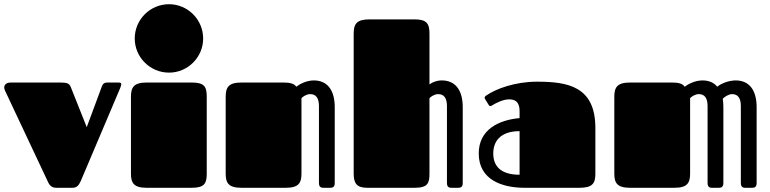

<svg xmlns="http://www.w3.org/2000/svg" viewBox="-20 -892 3659 912"><path d="M316 -479C309 -495 300 -500 267 -500H29C16 -500 0 -493 0 -476C0 -471 2 -465 5 -459L206 -32C212 -19 220 0 247 0H324C345 0 354 -11 364 -33L551 -474C554 -482 556 -487 556 -492C556 -498 552 -500 542 -500H490C469 -500 466 -488 460 -471L392 -288Z M602 -68C602 -23 615 0 677 0H891C952 0 962 -22 962 -67V-432C962 -479 952 -500 891 -500H677C615 -500 602 -477 602 -432ZM620 -709C620 -620 693 -547 783 -547C872 -547 945 -620 945 -709C945 -799 872 -872 783 -872C693 -872 620 -799 620 -709Z M1052 -68C1052 -23 1065 0 1127 0H1337C1399 0 1412 -23 1412 -68V-426C1421 -435 1438 -445 1453 -445C1482 -445 1495 -425 1495 -388V-23C1495 -12 1498 0 1515 0H1546C1558 0 1570 -1 1570 -23V-383C1570 -466 1533 -510 1471 -510C1436 -510 1404 -493 1387 -480C1379 -495 1356 -500 1327 -500H1127C1065 -500 1052 -477 1052 -432Z M2020 -732C2020 -779 2008 -800 1949 -800H1735C1673 -800 1660 -777 1660 -732V-68C1660 -23 1673 0 1724 0H1950C2013 0 2020 -23 2020 -68V-426C2029 -435 2046 -445 2061 -445C2090 -445 2103 -425 2103 -388V-23C2103 -12 2106 0 2123 0H2154C2166 0 2178 -1 2178 -23V-383C2178 -466 2141 -510 2079 -510C2055 -510 2034 -502 2020 -491Z M2733 0C2795 0 2808 -22 2808 -66V-284C2808 -482 2677 -504 2530 -504C2427 -504 2335 -470 2291 -439C2287 -437 2282 -433 2282 -428C2282 -426 2283 -423 2285 -420L2301 -394C2304 -389 2306 -388 2309 -388C2312 -388 2316 -390 2320 -393C2337 -403 2370 -420 2397 -420C2419 -420 2448 -415 2448 -364V-331C2348 -322 2254 -276 2254 -163C2254 -37 2366 0 2472 0ZM2448 -269V-62C2354 -62 2323 -107 2323 -163C2323 -218 2354 -269 2448 -269Z M2898 -68C2898 -23 2911 0 2973 0H3183C3245 0 3258 -23 3258 -68V-426C3267 -435 3284 -445 3299 -445C3328 -445 3341 -425 3341 -388V-23C3341 -12 3344 0 3361 0H3392C3404 0 3416 -1 3416 -23V-383C3416 -397 3415 -411 3413 -423C3421 -432 3442 -445 3457 -445C3486 -445 3499 -425 3499 -388V-23C3499 -12 3502 0 3519 0H3550C3562 0 3574 -1 3574 -23V-383C3574 -466 3537 -510 3475 -510C3441 -510 3404 -495 3387 -480C3371 -500 3346 -510 3317 -510C3282 -510 3249 -493 3232 -480C3223 -495 3202 -500 3173 -500H2973C2911 -500 2898 -477 2898 -432Z"/></svg>

Font: Fascinate
Style: Regular
Weight: 900
Designer: Astigmatic (AOETI)
Foundry: Astigmatic (AOETI)
Version: Version 1.000